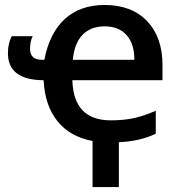

<svg xmlns="http://www.w3.org/2000/svg" viewBox="-20 -570 727 780"><path d="M356 2.9Q263.7 -14.6 212.9 -78.4Q162.1 -142.1 157.2 -244.1Q12.2 -245.1 12.2 -354Q12.2 -394 27.8 -422.9H112.8Q102.1 -402.3 102.1 -371.1Q102.1 -327.1 150.9 -327.1H160.2Q181.2 -436.5 243.7 -493.2Q306.2 -549.8 404.8 -549.8Q514.6 -549.8 577.4 -484.4Q640.1 -418.9 640.1 -306.2V-244.1H273.9Q278.8 -81.1 430.2 -81.1Q480.5 -81.1 521.5 -89.6Q562.5 -98.1 612.8 -120.1V-26.9Q549.3 3.9 462.9 7.8V189.9H356ZM404.8 -462.9Q349.1 -462.9 315.7 -429Q282.2 -395 275.9 -327.1H525.9Q525.9 -391.6 494.4 -427.2Q462.9 -462.9 404.8 -462.9Z"/></svg>

Font: Open Sans Semibold
Style: Regular
Weight: 600
Foundry: Ascender Corporation
Version: Version 1.10; ttfautohint (v1.5.65-e2d9)